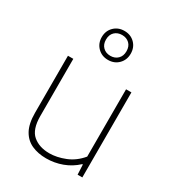

<svg xmlns="http://www.w3.org/2000/svg" viewBox="-194 -931 967 1056"><g transform="rotate(30 289.0 -402.5)"><path d="M261 9Q209 9 168.8 -9.2Q128.5 -27.5 106 -68.2Q83.5 -109 83.5 -177.5V-540H117.5V-177.5Q117.5 -92 157.8 -58Q198 -24 262 -24Q309.5 -24 361.5 -44.8Q413.5 -65.5 452.5 -112.5V-540H486.5V0H456.5L453.5 -63H449.5Q411 -27 362.2 -9Q313.5 9 261 9ZM285 -630Q245.5 -630 219.2 -656.2Q193 -682.5 193 -722Q193 -762 219.2 -788Q245.5 -814 285 -814Q325 -814 351 -788Q377 -762 377 -722Q377 -682.5 351 -656.2Q325 -630 285 -630ZM285 -656Q313.5 -656 331.8 -673.8Q350 -691.5 350 -722Q350 -753 331.8 -770.5Q313.5 -788 285 -788Q256.5 -788 238.2 -770.5Q220 -753 220 -722Q220 -691.5 238.2 -673.8Q256.5 -656 285 -656Z"/></g></svg>

Font: Encode Sans Semi Expanded Thin
Style: Regular
Weight: 100
Width: 6
Designer: Multiple Designers
Foundry: Impallari Type
Version: Version 3.000; ttfautohint (v1.8.3) -l 8 -r 50 -G 200 -x 14 